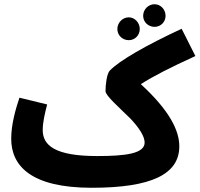

<svg xmlns="http://www.w3.org/2000/svg" viewBox="-20 -867 944 908"><path d="M711 -740C740 -740 763 -763 763 -792C763 -822 740 -847 711 -847C681 -847 657 -822 657 -792C657 -763 681 -740 711 -740ZM589 -677C618 -677 641 -700 641 -730C641 -759 618 -785 589 -785C559 -785 535 -759 535 -730C535 -700 559 -677 589 -677ZM182 -252C182 -290 193 -334 203 -373L72 -405C55 -355 33 -280 33 -211C33 -83 126 21 414 21C694 21 828 -42 828 -175C828 -251 780 -346 646 -469C705 -507 786 -548 904 -602L839 -731C669 -652 546 -581 500 -534C485 -520 479 -466 479 -436C479 -415 541 -361 595 -308C637 -264 664 -223 664 -193C664 -141 576 -129 440 -129C239 -129 182 -180 182 -252Z"/></svg>

Font: Noto Sans Arabic UI SemiCondensed Extra
Style: Regular
Weight: 800
Width: 4
Designer: Nadine Chahine - Monotype Design Team
Foundry: Monotype Imaging Inc.
Version: Version 1.900